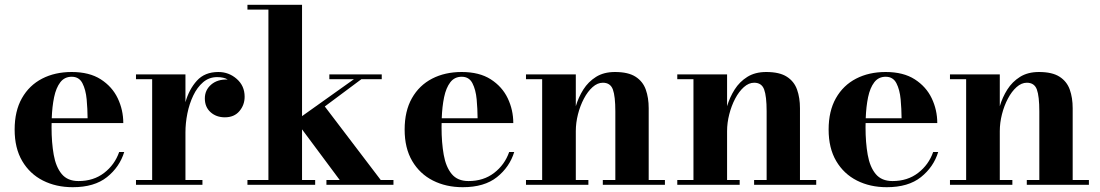

<svg xmlns="http://www.w3.org/2000/svg" viewBox="-20 -770 4583 800"><path d="M497.6 -136.7Q478.3 -74 425.7 -32Q373 10 283.2 10Q213.6 10 158.9 -17.7Q104.2 -45.4 72.6 -99Q41 -152.6 41 -230Q41 -307.4 71.4 -361Q101.8 -414.6 155.4 -442.3Q209 -470 278.8 -470Q352.3 -470 399.9 -439.5Q447.5 -408.9 470.6 -360.4Q493.7 -311.8 493.7 -257.3H195.1Q194.8 -248.8 194.8 -240Q194.8 -175.5 203.9 -124.9Q212.9 -74.2 237.2 -44.9Q261.5 -15.6 307.1 -15.6Q369.9 -15.6 413.9 -49.6Q458 -83.5 476.6 -136.7ZM278.8 -450.2Q248.8 -450.2 231.2 -427.1Q213.6 -404.1 205.4 -364.9Q197.3 -325.7 195.6 -277.3H345Q344.7 -315.9 341.1 -356Q337.4 -396 323.5 -423.1Q309.6 -450.2 278.8 -450.2Z M546.6 -20H614V-439.9H546.6V-460H752.7V-344.2Q767.6 -397.5 800.3 -433.7Q833 -470 889.9 -470Q933.6 -470 966.4 -441.2Q999.3 -412.4 999.3 -367.2Q999.3 -332.5 977.5 -306.9Q955.8 -281.2 917 -281.2Q881.1 -281.2 857.3 -302.6Q833.5 -324 833.5 -359.9Q833.5 -394.8 860 -417.6Q886.5 -440.4 929 -438.5Q913.1 -448.7 884.8 -448.7Q851.3 -448.7 826.4 -427.5Q801.5 -406.2 785.2 -371.8Q768.8 -337.4 760.7 -297.1Q752.7 -256.8 752.7 -218.8V-20H823.5V0H546.6Z M1011 -20H1098.4V-730H1011V-750H1238.5V-286.1L1454.6 -439.9H1352.3V-460H1570.6V-439.9H1485.6L1333.3 -326.4L1566.4 -20H1619.4V0H1340.1V-20H1395.5L1238.5 -231V-20H1293.2V0H1011Z M2122.6 -136.7Q2103.3 -74 2050.7 -32Q1998 10 1908.2 10Q1838.6 10 1783.9 -17.7Q1729.2 -45.4 1697.6 -99Q1666 -152.6 1666 -230Q1666 -307.4 1696.4 -361Q1726.8 -414.6 1780.4 -442.3Q1834 -470 1903.8 -470Q1977.3 -470 2024.9 -439.5Q2072.5 -408.9 2095.6 -360.4Q2118.7 -311.8 2118.7 -257.3H1820.1Q1819.8 -248.8 1819.8 -240Q1819.8 -175.5 1828.9 -124.9Q1837.9 -74.2 1862.2 -44.9Q1886.5 -15.6 1932.1 -15.6Q1994.9 -15.6 2038.9 -49.6Q2083 -83.5 2101.6 -136.7ZM1903.8 -450.2Q1873.8 -450.2 1856.2 -427.1Q1838.6 -404.1 1830.4 -364.9Q1822.3 -325.7 1820.6 -277.3H1970Q1969.7 -315.9 1966.1 -356Q1962.4 -396 1948.5 -423.1Q1934.6 -450.2 1903.8 -450.2Z M2171.6 -20H2239V-439.9H2171.6V-460H2379.2V-327.4Q2390.1 -364.5 2410.6 -397Q2431.2 -429.4 2463.5 -449.7Q2495.8 -470 2542.2 -470Q2597.7 -470 2628.2 -450.3Q2658.7 -430.7 2670.8 -396.6Q2682.9 -362.5 2682.9 -319.1V-20H2750.5V0H2491.7V-20H2543.9V-306.2Q2543.9 -369.1 2533.6 -397.2Q2523.2 -425.3 2491.9 -425.3Q2469.5 -425.3 2449.1 -407.1Q2428.7 -388.9 2413 -359.1Q2397.2 -329.3 2388.2 -293.8Q2379.2 -258.3 2379.2 -223.6V-20H2431.6V0H2171.6Z M2802 -20H2869.4V-439.9H2802V-460H3009.5V-327.4Q3020.5 -364.5 3041 -397Q3061.5 -429.4 3093.9 -449.7Q3126.2 -470 3172.6 -470Q3228 -470 3258.5 -450.3Q3289.1 -430.7 3301.1 -396.6Q3313.2 -362.5 3313.2 -319.1V-20H3380.9V0H3122.1V-20H3174.3V-306.2Q3174.3 -369.1 3163.9 -397.2Q3153.6 -425.3 3122.3 -425.3Q3099.9 -425.3 3079.5 -407.1Q3059.1 -388.9 3043.3 -359.1Q3027.6 -329.3 3018.6 -293.8Q3009.5 -258.3 3009.5 -223.6V-20H3062V0H2802Z M3889.2 -136.7Q3869.9 -74 3817.3 -32Q3764.6 10 3674.8 10Q3605.2 10 3550.5 -17.7Q3495.8 -45.4 3464.2 -99Q3432.6 -152.6 3432.6 -230Q3432.6 -307.4 3463 -361Q3493.4 -414.6 3547 -442.3Q3600.6 -470 3670.4 -470Q3743.9 -470 3791.5 -439.5Q3839.1 -408.9 3862.2 -360.4Q3885.3 -311.8 3885.3 -257.3H3586.7Q3586.4 -248.8 3586.4 -240Q3586.4 -175.5 3595.5 -124.9Q3604.5 -74.2 3628.8 -44.9Q3653.1 -15.6 3698.7 -15.6Q3761.5 -15.6 3805.5 -49.6Q3849.6 -83.5 3868.2 -136.7ZM3670.4 -450.2Q3640.4 -450.2 3622.8 -427.1Q3605.2 -404.1 3597 -364.9Q3588.9 -325.7 3587.2 -277.3H3736.6Q3736.3 -315.9 3732.7 -356Q3729 -396 3715.1 -423.1Q3701.2 -450.2 3670.4 -450.2Z M3938.2 -20H4005.6V-439.9H3938.2V-460H4145.8V-327.4Q4156.7 -364.5 4177.2 -397Q4197.8 -429.4 4230.1 -449.7Q4262.5 -470 4308.8 -470Q4364.3 -470 4394.8 -450.3Q4425.3 -430.7 4437.4 -396.6Q4449.5 -362.5 4449.5 -319.1V-20H4517.1V0H4258.3V-20H4310.5V-306.2Q4310.5 -369.1 4300.2 -397.2Q4289.8 -425.3 4258.5 -425.3Q4236.1 -425.3 4215.7 -407.1Q4195.3 -388.9 4179.6 -359.1Q4163.8 -329.3 4154.8 -293.8Q4145.8 -258.3 4145.8 -223.6V-20H4198.2V0H3938.2Z"/></svg>

Font: Bodoni* 11
Style: Bold
Weight: 700
Version: Version 2.000; ttfautohint (v1.8.1)